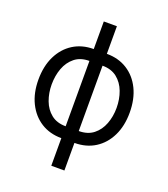

<svg xmlns="http://www.w3.org/2000/svg" viewBox="-161 -842 1003 1143"><g transform="rotate(20 340.0 -271.0)"><path d="M298.3 186.5V-727.5H381.3V186.5ZM298.3 11.7Q224.6 11.7 168.9 -23.4Q113.3 -58.6 82 -122.1Q50.8 -185.5 50.8 -269.5Q50.8 -355 82 -418.7Q113.3 -482.4 168.9 -517.6Q224.6 -552.7 298.3 -552.7H324.2V11.7ZM298.3 -63.5H312.5V-477.5H298.3Q242.2 -477.5 206.1 -448.5Q169.9 -419.4 152.3 -372.1Q134.8 -324.7 134.8 -269.5Q134.8 -215.3 152.3 -168.2Q169.9 -121.1 206.1 -92.3Q242.2 -63.5 298.3 -63.5ZM381.3 11.7H356.4V-552.7H381.3Q455.6 -552.7 511.2 -517.6Q566.9 -482.4 597.9 -418.7Q628.9 -355 628.9 -269.5Q628.9 -185.5 597.9 -122.1Q566.9 -58.6 511.2 -23.4Q455.6 11.7 381.3 11.7ZM381.3 -63.5Q437.5 -63.5 473.9 -92.3Q510.3 -121.1 528.1 -168.2Q545.9 -215.3 545.9 -269.5Q545.9 -324.7 528.1 -372.1Q510.3 -419.4 473.9 -448.5Q437.5 -477.5 381.3 -477.5H368.2V-63.5Z"/></g></svg>

Font: GitLab Sans
Style: Regular
Weight: 400
Designer: Rasmus Andersson
Foundry: Modifications by GitLab B.V., manufactured by rsms
Version: Version 4.000;git-c8fb6b7